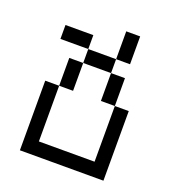

<svg xmlns="http://www.w3.org/2000/svg" viewBox="-117 -717 735 810"><g transform="rotate(20 250.0 -312.5)"><path d="M62.5 -312.5V0H437.5V-312.5H375Q375 -312.5 375 -62.5H125Q125 -62.5 125 -312.5ZM125 -312.5H187.5Q187.5 -312.5 187.5 -437.5H125Q125 -437.5 125 -312.5ZM375 -312.5Q375 -312.5 375 -437.5H312.5Q312.5 -437.5 312.5 -312.5ZM187.5 -437.5H312.5V-500H187.5ZM187.5 -500V-562.5H62.5V-500ZM312.5 -500H375Q375 -500 375 -625H312.5Q312.5 -625 312.5 -500Z"/></g></svg>

Font: CalcUnifontExMono
Style: Regular
Weight: 500
Version: Version 15.0.06